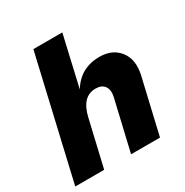

<svg xmlns="http://www.w3.org/2000/svg" viewBox="-164 -844 940 977"><g transform="rotate(-30 305.5 -356.0)"><path d="M436 -510Q512 -510 552 -458Q592 -406 573 -322L498 0H328L397 -295Q406 -335 390 -357.5Q374 -380 338 -380Q258 -380 233 -270L170 0H0L165 -712H335L267 -416Q324 -510 436 -510Z"/></g></svg>

Font: Elaine Sans
Style: Bold Italic
Weight: 700
Italic angle: -13°
Designer: Wei Huang
Foundry: Wei Huang
Version: Version 2.001;December 24, 2019;FontCreator 12.0.0.2547 64-b